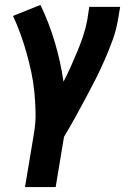

<svg xmlns="http://www.w3.org/2000/svg" viewBox="-20 -558 540 783"><path d="M82 205 119 -17Q126 -59 125 -101Q124 -143 120 -184Q116 -225 107.5 -264.5Q99 -304 88 -343Q77 -382 63.5 -419.5Q50 -457 33 -493L145 -538Q180 -465 203.5 -386Q227 -307 239 -225Q255 -256 269 -287Q283 -318 296 -349.5Q309 -381 319.5 -412.5Q330 -444 336 -477L344 -530H470L461 -477Q454 -435 439 -394Q424 -353 406.5 -313Q389 -273 369 -233.5Q349 -194 328 -155Q307 -116 285.5 -77Q264 -38 241 0L207 205Z"/></svg>

Font: Iosevka Slab Extrabold Oblique
Style: Regular
Weight: 800
Italic angle: -9°
Monospace: yes
Designer: Belleve Invis
Foundry: Belleve Invis
Version: Version 11.1.1; ttfautohint (v1.8.3)